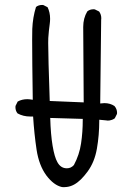

<svg xmlns="http://www.w3.org/2000/svg" viewBox="-20 -778 540 784"><path d="M103.5 -302.2Q107.4 -302.2 115.2 -302.2Q119.6 -231.9 129.4 -166.5Q139.2 -102.5 169.4 -61.5Q199.7 -21.5 232.9 -14.2Q236.3 -13.7 241 -13.7Q245.6 -13.7 252.9 -14.6Q268.6 -16.6 282.7 -24.4Q296.9 -32.2 310.3 -45.4Q323.7 -58.6 337.4 -77.1Q366.2 -116.2 375.7 -171.1Q385.3 -226.1 385.3 -284.2V-289.1L411.6 -286.6Q416.5 -285.6 419.9 -285.6Q423.3 -285.6 427.5 -286.1Q431.6 -286.6 437.5 -288.8Q443.4 -291 448.7 -294.9L457.5 -312.5Q458 -314.9 458 -316.9Q458 -333 447.3 -345.2Q429.7 -356.9 406.2 -356.9Q400.4 -356.9 389.2 -355.5L393.1 -697.8Q393.6 -700.7 393.6 -703.1Q393.6 -718.8 384.8 -731L367.2 -739.7Q364.7 -740.2 362.3 -740.2Q346.7 -740.2 336.4 -731.4Q319.8 -703.6 319.8 -668L321.8 -359.9L183.1 -365.7Q176.8 -547.9 176.8 -603Q176.8 -616.7 177.2 -623Q179.2 -652.8 183.1 -680.2Q184.6 -691.4 184.6 -701.2Q184.6 -727.5 174.3 -748.5L157.2 -757.3Q154.8 -757.8 152.3 -757.8Q137.2 -757.8 127 -749.5Q113.8 -707.5 111.8 -659.7Q111.3 -643.6 111.3 -615.7Q111.3 -532.2 113.8 -370.6Q99.6 -373 91.8 -373Q69.3 -373 52.2 -363.3L43.5 -345.7Q43 -343.3 43 -340.8Q43 -325.2 51.8 -314.9Q74.7 -302.2 103.5 -302.2ZM252.9 -90.8Q228 -90.8 214.4 -115.7Q202.6 -136.2 194.8 -182.6Q187 -229 185.1 -296.4L317.9 -292.5V-288.1Q317.9 -238.8 311 -192.4Q304.2 -146 281.7 -104Q270 -90.8 252.9 -90.8Z"/></svg>

Font: Bakudai
Style: Light
Weight: 300
Version: Version 1.48